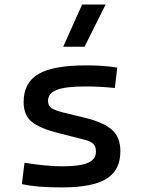

<svg xmlns="http://www.w3.org/2000/svg" viewBox="-20 -815 626 845"><path d="M252.9 9.8Q194.3 9.8 152.6 6.3Q110.8 2.9 76.2 -4.9L87.9 -98.6Q139.2 -90.8 178.5 -86.9Q217.8 -83 252.9 -83Q331.5 -83 366.9 -98.4Q402.3 -113.8 402.3 -147.5Q402.3 -170.9 389.9 -182.4Q377.4 -193.8 351.6 -200.2L232.4 -230.5Q155.8 -250 119.9 -278.8Q84 -307.6 84 -366.2Q84 -451.2 149.2 -489.3Q214.4 -527.3 359.4 -527.3Q397 -527.3 429.4 -525.1Q461.9 -522.9 496.1 -517.6L485.4 -427.7Q445.8 -431.6 415.5 -433.1Q385.3 -434.6 356.4 -434.6Q269.5 -434.6 230.5 -419.7Q191.4 -404.8 191.4 -371.1Q191.4 -348.6 207.5 -338.6Q223.6 -328.6 256.8 -320.3L352.5 -296.9Q434.1 -277.3 471.9 -244.6Q509.8 -211.9 509.8 -149.4Q509.8 -65.9 448.7 -28.1Q387.7 9.8 252.9 9.8ZM258.3 -609.4 341.3 -794.9H444.8L352.1 -609.4Z"/></svg>

Font: Cascadia Mono PL
Style: Regular
Weight: 400
Monospace: yes
Designer: Aaron Bell
Foundry: Saja Typeworks
Version: Version 2102.003